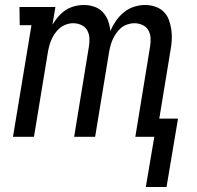

<svg xmlns="http://www.w3.org/2000/svg" viewBox="-20 -548 790 769"><path d="M564 201 598 0H522L581 -361Q584 -379 583 -396Q582 -413 574 -427Q566 -441 550.5 -448Q535 -455 518 -455Q504 -455 489.5 -450Q475 -445 464 -435.5Q453 -426 444.5 -413.5Q436 -401 430.5 -388Q425 -375 421.5 -361Q418 -347 416 -334L361 0H277L336 -361Q339 -379 338 -396Q337 -413 329 -427Q321 -441 305.5 -448Q290 -455 273 -455Q259 -455 245 -450Q231 -445 219.5 -435.5Q208 -426 199.5 -413.5Q191 -401 185.5 -388Q180 -375 176.5 -361Q173 -347 171 -334L116 0H32L106 -447H59L58 -520H202L190 -449Q200 -466 213.5 -481.5Q227 -497 243 -507.5Q259 -518 278 -523Q297 -528 316 -528Q338 -528 358 -521Q378 -514 392 -499Q406 -484 413 -464.5Q420 -445 422 -424Q431 -445 444.5 -464.5Q458 -484 476.5 -499Q495 -514 517 -521Q539 -528 561 -528Q582 -528 601.5 -521.5Q621 -515 635 -501.5Q649 -488 656 -469.5Q663 -451 666 -430.5Q669 -410 668 -389Q667 -368 663 -347L618 -73H693L647 201Z"/></svg>

Font: Iosevka Etoile
Style: Italic
Weight: 400
Italic angle: -9°
Designer: Belleve Invis
Foundry: Belleve Invis
Version: Version 22.1.2; ttfautohint (v1.8.4)